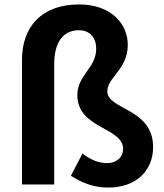

<svg xmlns="http://www.w3.org/2000/svg" viewBox="-20 -830 740 864"><path d="M467 14C598 14 669 -67 669 -168C669 -344 463 -335 463 -419C463 -482 555 -518 555 -628C555 -723 480 -810 336 -810C164 -810 79 -706 79 -561V0H224V-542C224 -638 263 -694 335 -694C386 -694 413 -658 413 -611C413 -524 328 -492 328 -402C328 -250 534 -258 534 -160C534 -125 507 -96 462 -96C425 -96 389 -110 351 -139L299 -39C351 -6 402 14 467 14Z"/></svg>

Font: Noto Sans CJK KR Bold
Style: Regular
Weight: 700
Designer: Ryoko NISHIZUKA (kana & ideographs); Paul D. Hunt (Latin, Greek & Cyrillic); Wenlong ZHANG (bopomofo); Sandoll Communica
Foundry: Adobe Systems Incorporated
Version: Version 1.004;PS 1.004;hotconv 1.0.82;makeotf.lib2.5.63406